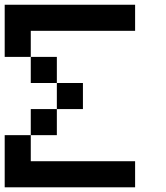

<svg xmlns="http://www.w3.org/2000/svg" viewBox="-20 -798 707 818"><path d="M0 -777.8H555.6V-666.7H111.1V-555.6H0ZM333.3 -333.3H222.2V-444.4H333.3ZM222.2 -222.2H111.1V-333.3H222.2ZM111.1 -111.1H555.6V0H0V-222.2H111.1ZM222.2 -444.4H111.1V-555.6H222.2Z"/></svg>

Font: Pixeloid Mono
Style: Regular
Weight: 400
Monospace: yes
Designer: GGBotNet
Foundry: GGBotNet
Version: 0.5